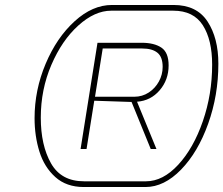

<svg xmlns="http://www.w3.org/2000/svg" viewBox="-20 -752 898 772"><path d="M119 -277Q119 -390 163.5 -495.5Q208 -601 280 -666.5Q352 -732 430 -732H678Q771 -732 814.5 -665.5Q858 -599 858 -496Q858 -369 817 -254.5Q776 -140 708 -70Q640 0 565 0H317Q247 0 202.5 -40Q158 -80 138.5 -142.5Q119 -205 119 -277ZM567 -23Q635 -23 696.5 -89.5Q758 -156 795.5 -264.5Q833 -373 833 -492Q833 -592 795.5 -650.5Q758 -709 677 -709H427Q361 -709 295 -649.5Q229 -590 186.5 -491Q144 -392 144 -279Q144 -168 185 -95.5Q226 -23 318 -23ZM372 -580H550Q600 -580 629 -560.5Q658 -541 658 -489Q658 -431 622 -389Q586 -347 531 -343L609 -153H586L509 -342L359 -347L328 -153H304ZM520 -363Q552 -363 578 -380Q604 -397 619 -424.5Q634 -452 634 -483Q634 -523 613 -540Q592 -557 552 -557H393L362 -363Z"/></svg>

Font: Exo ExtraLight
Style: Italic
Weight: 275
Italic angle: -9°
Designer: Natanael Gama
Foundry: Natanael Gama
Version: Version 1.500; ttfautohint (v1.6)